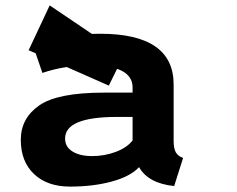

<svg xmlns="http://www.w3.org/2000/svg" viewBox="-20 -674 877 711"><path d="M365 -331H471V-350Q471 -432 313 -432Q219 -432 137 -404L101 -509Q206 -549 351 -549Q623 -549 623 -361V-153Q623 -124 631 -110Q639 -96 658 -89L625 15Q529 5 495 -55Q462 -20 393 -1.5Q324 17 239.5 17Q155 17 106 -29.5Q57 -76 57 -156Q57 -236 125 -283.5Q193 -331 365 -331ZM221 -161Q221 -130 248.5 -113Q276 -96 321.5 -96Q367 -96 408.5 -111.5Q450 -127 471 -154V-241H413Q221 -241 221 -161ZM86 -488 164 -654 438 -469 383 -357Z"/></svg>

Font: Fix15 Mono
Style: Bold
Weight: 700
Designer: Carrois Corporate & Edenspiekermann AG
Foundry: Carrois Corporate GbR & Edenspiekermann AG
Version: Version 3.206